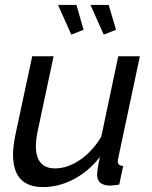

<svg xmlns="http://www.w3.org/2000/svg" viewBox="-20 -751 617 781"><path d="M216 -731H291L320 -630L270 -610ZM348 -731H422L452 -630L402 -610ZM33 -122Q33 -157 44 -209L111 -522H198L135 -226Q126 -186 126 -157Q126 -66 204 -66Q255 -66 306 -101Q357 -136 392 -195L461 -522H549L461 -108Q459 -98 459 -95Q459 -77 481 -76L465 0Q435 4 430 4Q375 4 375 -40Q375 -59 386 -112Q341 -54 280 -22Q219 10 155 10Q33 10 33 -122Z"/></svg>

Font: Raleway-v4020 Medium
Style: Italic
Weight: 500
Italic angle: -12°
Designer: Matt McInerney, Pablo Impallari, Rodrigo Fuenzalida
Foundry: Matt McInerney, Pablo Impallari, Rodrigo Fuenzalida
Version: Version 4.020;PS 004.020;hotconv 1.0.88;makeotf.lib2.5.64775